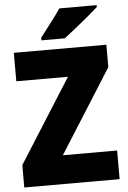

<svg xmlns="http://www.w3.org/2000/svg" viewBox="-61 -971 677 1015"><g transform="rotate(-5 277.5 -463.5)"><path d="M532 0H26V-119L307 -563H33V-714H524V-595L244 -152H532ZM491 -917Q471 -899 438 -871Q405 -843 369.5 -815Q334 -787 308 -767H184V-781Q209 -814 240 -854Q271 -894 293 -927H491Z"/></g></svg>

Font: Noto Sans Hebrew SemiCondensed Black
Style: Regular
Weight: 900
Width: 4
Designer: Ben Nathan
Foundry: Google LLC
Version: Version 3.001; ttfautohint (v1.8.4.7-5d5b)